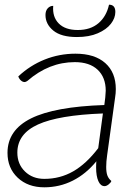

<svg xmlns="http://www.w3.org/2000/svg" viewBox="-20 -789 598 819"><path d="M437 -127Q433 -100 433 -77Q433 -54 438 -40.5Q443 -27 455 -17Q453 -10 443.5 -2.5Q434 5 426 5Q409 5 399.5 -16.5Q390 -38 390 -74Q390 -92 391 -101Q347 -47 290.5 -18.5Q234 10 169 10Q99 10 55.5 -31Q12 -72 12 -137Q12 -234 112.5 -284Q213 -334 425 -341L429 -373Q431 -393 431 -402Q431 -459 396.5 -491.5Q362 -524 299 -524Q189 -524 97 -444Q90 -439 85 -439Q77 -439 69.5 -445.5Q62 -452 58 -463Q108 -510 170.5 -535Q233 -560 302 -560Q384 -560 429 -520Q474 -480 474 -409Q474 -391 471 -373ZM399 -157 419 -305Q230 -298 142 -258Q54 -218 54 -138Q54 -89 86.5 -57.5Q119 -26 169 -26Q236 -26 292 -58Q348 -90 399 -157ZM174 -725Q174 -743 183.5 -753.5Q193 -764 207 -764Q203 -717 230.5 -689Q258 -661 312 -661Q366 -661 400 -690Q434 -719 445 -769Q472 -769 472 -738Q472 -712 453 -687.5Q434 -663 397 -647Q360 -631 308 -631Q241 -631 207.5 -658.5Q174 -686 174 -725Z"/></svg>

Font: Krub ExtraLight
Style: Italic
Weight: 275
Italic angle: -8°
Designer: Ekaluck Peanpanawate
Foundry: Cadson Demak Co.,Ltd.
Version: Version 1.000; ttfautohint (v1.6)